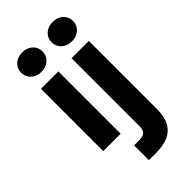

<svg xmlns="http://www.w3.org/2000/svg" viewBox="-285 -797 1092 1092"><g transform="rotate(-45 260.5 -251.5)"><path d="M68 0V-501H208V0ZM139 -567Q101 -567 77 -589.5Q53 -612 53 -645Q53 -679 77 -701Q101 -723 139 -723Q177 -723 201 -701Q225 -679 225 -645Q225 -612 201 -589.5Q177 -567 139 -567ZM215 220V101H255Q287 101 300.5 88.5Q314 76 314 47V-501H453V46Q453 109 431.5 147.5Q410 186 370 203Q330 220 276 220ZM384 -567Q346 -567 322 -589.5Q298 -612 298 -645Q298 -679 322 -701Q346 -723 384 -723Q422 -723 446 -701Q470 -679 470 -645Q470 -612 446 -589.5Q422 -567 384 -567Z"/></g></svg>

Font: DM Sans 18pt ExtraBold
Style: Regular
Weight: 800
Designer: Colophon Foundry, Jonny Pinhorn
Foundry: Colophon Foundry
Version: Version 4.004;gftools[0.9.30]